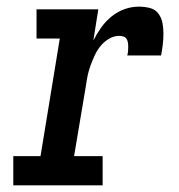

<svg xmlns="http://www.w3.org/2000/svg" viewBox="-20 -558 540 578"><path d="M20 0V-88H102L160 -442H90V-530H276L261 -436Q271 -456 284.5 -475Q298 -494 316 -508.5Q334 -523 355 -530.5Q376 -538 398 -538Q415 -538 431 -534Q447 -530 456.5 -517.5Q466 -505 469 -489.5Q472 -474 472 -457Q472 -440 470 -423.5Q468 -407 465 -391H363Q365 -397 365.5 -403.5Q366 -410 366 -417Q366 -424 365 -430Q364 -436 361 -441Q358 -446 351.5 -448Q345 -450 339 -450Q323 -450 308.5 -441.5Q294 -433 283.5 -420.5Q273 -408 266 -393Q259 -378 253.5 -363.5Q248 -349 244.5 -333.5Q241 -318 239 -302L203 -88H289V0Z"/></svg>

Font: Iosevka Slab Semibold Oblique
Style: Regular
Weight: 600
Italic angle: -9°
Monospace: yes
Designer: Belleve Invis
Foundry: Belleve Invis
Version: Version 11.1.1; ttfautohint (v1.8.3)